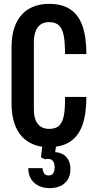

<svg xmlns="http://www.w3.org/2000/svg" viewBox="-20 -757 501 998"><path d="M232 8Q190 8 154.5 -6Q119 -20 93.5 -47.5Q68 -75 54 -118.5Q40 -162 40 -220V-509Q40 -587 64.5 -637.5Q89 -688 133 -712.5Q177 -737 235 -737Q303 -737 346 -708Q389 -679 409 -621.5Q429 -564 429 -476H318Q318 -534 311.5 -570.5Q305 -607 287 -624.5Q269 -642 235 -642Q207 -642 189.5 -628.5Q172 -615 164 -591.5Q156 -568 156 -536V-191Q156 -153 166 -130.5Q176 -108 194 -97.5Q212 -87 235 -87Q271 -87 288.5 -105Q306 -123 312.5 -159.5Q319 -196 318 -253H429Q429 -166 409 -108.5Q389 -51 345.5 -21.5Q302 8 232 8ZM239 221Q190 221 158.5 193.5Q127 166 127 117H201Q202 132 209 143.5Q216 155 232 155Q250 155 257 143Q264 131 264 115Q264 91 256 81Q248 71 236.5 69.5Q225 68 214 71L193 61L201 -8H273L265 46L238 36Q261 32 280.5 35.5Q300 39 314.5 50Q329 61 337.5 79Q346 97 346 122Q346 155 331.5 177.5Q317 200 292.5 210.5Q268 221 239 221Z"/></svg>

Font: Hubot Sans Condensed SemiBold
Style: Regular
Weight: 600
Width: 3
Designer: Deni Anggara
Foundry: GitHub, Inc., Subsidiary of Microsoft Corporation
Version: Version 2.000